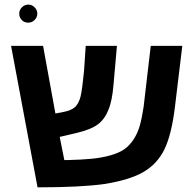

<svg xmlns="http://www.w3.org/2000/svg" viewBox="-20 -804 845 829"><path d="M342.8 -497.1 350.1 -606H484.9L470.2 -439Q464.4 -368.2 448.2 -330.1Q432.1 -289.1 402.3 -266.8Q372.6 -244.6 311 -230L237.8 -212.9L257.8 -112.8H270Q334 -114.3 377.4 -118.7Q420.9 -123 457.5 -133.5Q494.1 -144 516.4 -159.4Q538.6 -174.8 556.2 -201.2Q573.7 -227.5 583.3 -260.7Q592.8 -293.9 600.1 -342.8L630.9 -606H767.1L735.8 -346.2Q721.2 -222.2 689 -157.2Q657.7 -94.7 597.2 -60.1Q539.6 -27.3 433.1 -9.8Q330.1 4.9 142.1 4.9L27.8 -606H166L219.2 -314L254.9 -320.8Q286.6 -326.7 304.2 -341.8Q320.8 -358.4 328.1 -388.2Q335.4 -419.9 342.8 -497.1ZM63 -745.1Q63 -760.7 74.7 -772.5Q86.4 -784.2 102.1 -784.2Q117.7 -784.2 129.4 -772.5Q141.1 -760.7 141.1 -745.1Q141.1 -729.5 129.4 -717.8Q117.7 -706.1 102.1 -706.1Q85 -706.1 74 -717.5Q63 -729 63 -745.1Z"/></svg>

Font: Libra Sans Modern
Style: Bold
Weight: 700
Foundry: Stefan Peev, Context Ltd
Version: Version 1.000